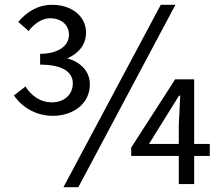

<svg xmlns="http://www.w3.org/2000/svg" viewBox="-20 -766 929 799"><path d="M200 -284C284 -284 354 -334 354 -415C354 -473 310 -510 260 -523C305 -543 338 -578 338 -630C338 -702 274 -746 198 -746C138 -746 93 -718 56 -675L99 -637C123 -668 155 -690 188 -690C236 -690 267 -662 267 -621C267 -576 223 -542 147 -542V-497C234 -497 283 -470 283 -419C283 -370 244 -340 196 -340C150 -340 112 -365 86 -406L38 -369C71 -320 129 -284 200 -284ZM244 13H306L710 -746H649ZM724 0H788V-117H853V-167H788V-436H709L526 -152V-117H724ZM724 -167H600L669 -278L725 -368H730L724 -247Z"/></svg>

Font: GenYoGothic2 TW R
Style: Regular
Weight: 400
Version: Version 2.100;PS 2.1;hotconv 16.6.51;makeotf.lib2.5.65220 DE